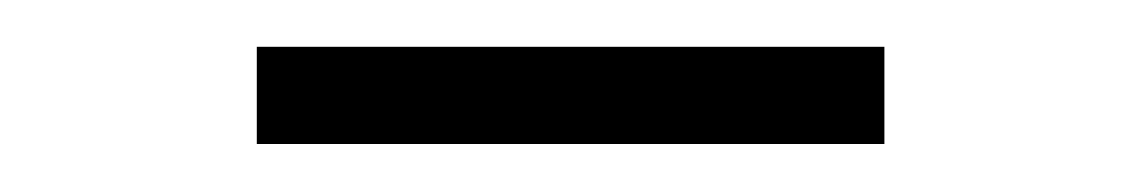

<svg xmlns="http://www.w3.org/2000/svg" viewBox="-20 -320 476 80"><path d="M87 -260V-300.5H348.5V-260Z"/></svg>

Font: Encode Sans SemiExpanded ExtraLight
Style: Regular
Weight: 250
Width: 6
Designer: Multiple Designers
Foundry: Impallari Type
Version: Version 3.002